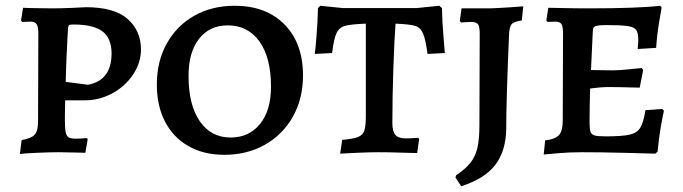

<svg xmlns="http://www.w3.org/2000/svg" viewBox="-20 -528 2370 666"><path d="M55 -42Q89 -48 100.5 -61Q112 -74 112 -107L113 -411Q113 -435 107 -444Q101 -453 86 -453L57 -452L53 -457L60 -501Q75 -501 89 -500L160 -499Q190 -499 226.5 -500.5Q263 -502 278 -503Q377 -503 423 -462Q469 -421 469 -356Q469 -311 442 -270Q415 -229 370 -204.5Q325 -180 275 -180H206L205 -118Q205 -86 207.5 -71.5Q210 -57 217.5 -52Q225 -47 242 -47Q255 -47 266.5 -48Q278 -49 282 -49L284 -44L276 2Q265 2 237 1Q209 0 182 0Q153 0 108.5 2Q64 4 49 6ZM367 -343Q367 -395 335.5 -419Q304 -443 235 -443Q223 -443 220 -441Q217 -439 216 -430L214 -396Q213 -372 211 -333.5Q209 -295 208 -244L285 -234Q367 -249 367 -343Z M524 -235Q524 -315 558.5 -377Q593 -439 654 -473.5Q715 -508 794 -508Q903 -508 967 -443Q1031 -378 1031 -266Q1031 -186 996 -123.5Q961 -61 899 -26Q837 9 758 9Q687 9 634 -21Q581 -51 552.5 -106Q524 -161 524 -235ZM920 -227Q920 -328 880 -384Q840 -440 770 -440Q707 -440 670.5 -393.5Q634 -347 634 -265Q634 -164 673 -107.5Q712 -51 780 -51Q844 -51 882 -98Q920 -145 920 -227Z M1167 -43Q1206 -46 1222.5 -53Q1239 -60 1244 -75.5Q1249 -91 1249 -128V-446Q1198 -444 1177.5 -438.5Q1157 -433 1147.5 -413.5Q1138 -394 1132 -344L1072 -341Q1074 -355 1078 -404.5Q1082 -454 1083 -500L1091 -508L1169 -500H1425L1504 -508L1513 -500Q1514 -453 1518 -405.5Q1522 -358 1523 -344L1463 -341Q1456 -393 1447 -413Q1438 -433 1419 -438.5Q1400 -444 1352 -446Q1348 -395 1344.5 -292.5Q1341 -190 1341 -101Q1341 -72 1351.5 -60Q1362 -48 1387 -48Q1404 -48 1415.5 -49Q1427 -50 1430 -50L1434 -46L1427 3Q1412 3 1371 1.5Q1330 0 1291 0Q1263 0 1218.5 2Q1174 4 1160 5Z M1560 88 1562 80Q1595 58 1612 36.5Q1629 15 1636 -15Q1643 -45 1643 -95L1644 -411Q1644 -436 1638 -444Q1632 -452 1614 -452Q1604 -452 1593.5 -451Q1583 -450 1579 -450L1575 -456L1581 -499H1679Q1710 -500 1747 -502.5Q1784 -505 1795 -506L1790 -457Q1763 -453 1755.5 -445Q1748 -437 1746 -414Q1736 -181 1736 -82Q1735 -4 1698 44Q1661 92 1580 118Z M1871 -41Q1906 -45 1919 -59.5Q1932 -74 1932 -108L1933 -411Q1933 -436 1927.5 -444.5Q1922 -453 1905 -453L1879 -452L1875 -457L1882 -501Q1896 -501 1935.5 -500Q1975 -499 2021 -499Q2194 -499 2270 -508L2275 -502Q2273 -490 2266 -449Q2259 -408 2256 -362L2192 -358Q2192 -361 2193 -370.5Q2194 -380 2194 -390Q2194 -414 2187 -424Q2180 -434 2158 -437.5Q2136 -441 2084 -441Q2061 -441 2051.5 -439Q2042 -437 2039 -432Q2036 -427 2036 -414L2030 -285L2108 -284Q2126 -284 2160.5 -287.5Q2195 -291 2206 -292L2211 -285L2199 -224Q2188 -224 2156.5 -225Q2125 -226 2090 -226Q2064 -226 2027 -221Q2025 -157 2025 -102Q2025 -80 2028.5 -70.5Q2032 -61 2043 -58Q2054 -55 2081 -55Q2139 -55 2164.5 -61Q2190 -67 2201 -85Q2212 -103 2219 -146L2277 -150L2283 -144Q2280 -132 2272.5 -90Q2265 -48 2261 -2L2253 5Q2227 4 2142.5 2Q2058 0 1999 0Q1955 0 1916 3.5Q1877 7 1866 8Z"/></svg>

Font: Alegreya SC Medium
Style: Regular
Weight: 500
Designer: Juan Pablo del Peral
Foundry: Huerta Tipografica
Version: Version 2.007; ttfautohint (v1.6)